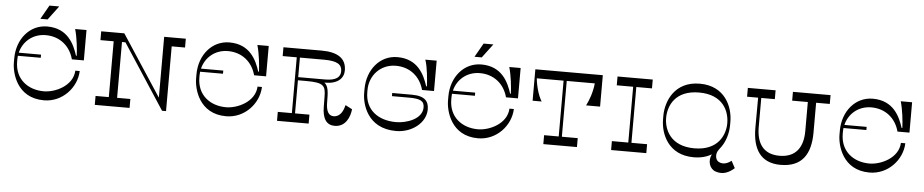

<svg xmlns="http://www.w3.org/2000/svg" viewBox="-50 -1297 8755 1820"><g transform="rotate(5 4327.5 -387.0)"><path d="M452 -900H359L284 -768H353ZM349 -618C483 -618 582 -536 615 -411H729V-700H621C645 -615 655 -516 658 -449H651C617 -554 553 -701 356 -701C189 -701 70 -556 70 -372V-333C70 -237 125 -1 384 -1C559 -1 693 -147 699 -307H657C650 -161 484 -86 376 -86C224 -86 100 -178 100 -346V-366C100 -378 101 -389 102 -400H320V-430H108C134 -537 225 -618 349 -618Z M1674 -700H1468V-121L1089 -700H869V-616H995V-85H869V0H1200V-85H1074V-616H1107L1509 0H1547V-616H1674Z M2083 -618C2217 -618 2316 -536 2349 -411H2463V-700H2355C2379 -615 2389 -516 2392 -449H2385C2351 -554 2287 -701 2090 -701C1923 -701 1804 -556 1804 -372V-333C1804 -237 1859 -1 2118 -1C2293 -1 2427 -147 2433 -307H2391C2384 -161 2218 -86 2110 -86C1958 -86 1834 -178 1834 -346V-366C1834 -378 1835 -389 1836 -400H2054V-430H1842C1868 -537 1959 -618 2083 -618Z M3237 -205C3225 -154 3199 -90 3133 -90C3083 -90 3061 -137 3061 -217C3061 -316 3057 -371 3019 -400H3026C3147 -400 3202 -458 3202 -531C3202 -644 3123 -700 2966 -700H2603V-616H2737V-85H2603V0H2904V-85H2767V-400H2847C3013 -400 3032 -373 3032 -263L3033 -174C3033 -57 3074 0 3151 0C3257 0 3295 -100 3302 -171ZM2767 -430V-616H2998C3123 -616 3168 -585 3168 -521C3168 -465 3128 -430 3021 -430Z M3681 -618C3815 -618 3914 -536 3947 -411H4061V-700H3953C3977 -632 3987 -516 3990 -449H3983C3949 -554 3885 -701 3688 -701C3521 -701 3403 -556 3403 -372V-333C3403 -237 3457 -2 3735 -2C3885 -2 4017 -104 4017 -232C4017 -305 3984 -358 3855 -358H3668V-328H3830C3938 -328 3976 -309 3976 -247C3976 -135 3825 -86 3728 -86C3556 -86 3432 -178 3432 -346V-366C3432 -503 3533 -618 3681 -618Z M4583 -900H4490L4415 -768H4484ZM4480 -618C4614 -618 4713 -536 4746 -411H4860V-700H4752C4776 -615 4786 -516 4789 -449H4782C4748 -554 4684 -701 4487 -701C4320 -701 4201 -556 4201 -372V-333C4201 -237 4256 -1 4515 -1C4690 -1 4824 -147 4830 -307H4788C4781 -161 4615 -86 4507 -86C4355 -86 4231 -178 4231 -346V-366C4231 -378 4232 -389 4233 -400H4451V-430H4239C4265 -537 4356 -618 4480 -618Z M5640 -699V-700H5000V-401H5086C5058 -446 5030 -527 5021 -616H5276V-85H5137V0H5457V-85H5306V-616H5573C5564 -530 5537 -456 5509 -401H5642V-699Z M6117 -616V-700H5782V-616H5938V-85H5782V0H6117V-85H5968V-616Z M6929 2C6909 17 6856 53 6804 21C6774 1 6770 -53 6795 -87C6800 -93 6804 -99 6808 -105C6863 -172 6885 -261 6885 -334V-366C6885 -506 6806 -700 6566 -700C6326 -700 6247 -506 6247 -366V-334C6247 -194 6326 0 6566 0C6636 0 6692 -16 6737 -43C6703 25 6730 99 6788 117C6859 141 6917 112 6965 69ZM6275 -349C6275 -465 6339 -616 6566 -616C6793 -616 6857 -465 6857 -349C6857 -239 6793 -85 6566 -85C6339 -85 6275 -239 6275 -349Z M7809 -700H7451V-616H7600V-339C7600 -192 7537 -85 7376 -85C7217 -85 7157 -192 7157 -339V-616H7286V-700H7022V-616H7127L7126 -333C7125 -125 7205 0 7394 0C7597 0 7679 -125 7679 -333V-616H7809Z M8205 -618C8339 -618 8438 -536 8471 -411H8585V-700H8477C8501 -615 8511 -516 8514 -449H8507C8473 -554 8409 -701 8212 -701C8045 -701 7926 -556 7926 -372V-333C7926 -237 7981 -1 8240 -1C8415 -1 8549 -147 8555 -307H8513C8506 -161 8340 -86 8232 -86C8080 -86 7956 -178 7956 -346V-366C7956 -378 7957 -389 7958 -400H8176V-430H7964C7990 -537 8081 -618 8205 -618Z"/></g></svg>

Font: Space Cowgirl
Style: Regular
Weight: 400
Designer: Valery Marier
Foundry: Valery Marier
Version: Version 1.000;hotconv 1.0.109;makeotfexe 2.5.65596